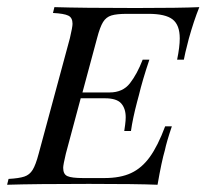

<svg xmlns="http://www.w3.org/2000/svg" viewBox="-47 -510 571 530"><path d="M503.2 -490.3Q487.9 -452.4 474.2 -403.2Q462.1 -356.5 460.5 -345.2H441.9Q449.2 -380.6 449.2 -404Q449.2 -441.1 429.4 -456.5Q409.7 -471.8 362.9 -471.8H304Q275 -471.8 260.5 -467.3Q246 -462.9 237.5 -449.2Q229 -435.5 221 -404.8L180.6 -254.8H255.6Q291.9 -254.8 311.7 -280.2Q331.5 -305.6 346.8 -345.2H365.3Q346 -287.9 336.3 -246.8L331.5 -229Q319.4 -183.1 314.5 -148.4H296Q296.8 -153.2 298.4 -165.3Q300 -177.4 300 -186.3Q300 -210.5 287.5 -224.6Q275 -238.7 242.7 -238.7H175.8L134.7 -85.5Q127.4 -54.8 127.4 -46.8Q127.4 -29 139.1 -23.8Q150.8 -18.5 182.3 -18.5H241.1Q285.5 -18.5 314.9 -32.3Q344.4 -46 366.5 -76.6Q388.7 -107.3 408.9 -161.3H427.4Q412.9 -118.5 408.1 -95.2Q399.2 -65.3 387.9 0Q331.5 -2.4 198.4 -2.4Q49.2 -2.4 -27.4 0L-23.4 -16.1Q5.6 -17.7 20.2 -22.6Q34.7 -27.4 43.1 -41.1Q51.6 -54.8 59.7 -85.5L146 -404.8Q153.2 -435.5 153.2 -444.4Q153.2 -461.3 141.5 -466.9Q129.8 -472.6 99.2 -474.2L103.2 -490.3Q179 -487.9 328.2 -487.9Q450 -487.9 503.2 -490.3Z"/></svg>

Font: Playfair Display SC
Style: Italic
Weight: 400
Italic angle: -14°
Designer: Claus Eggers Sørensen
Foundry: Claus Eggers Sørensen
Version: Version 1.202; ttfautohint (v1.6)